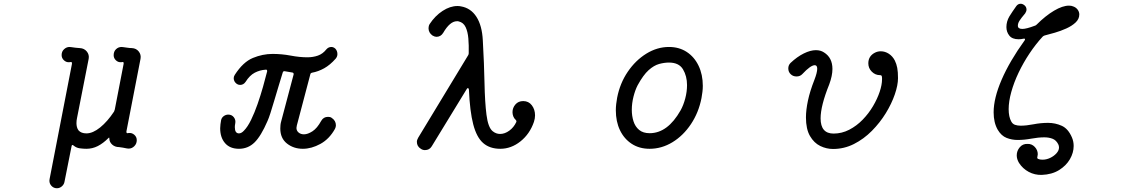

<svg xmlns="http://www.w3.org/2000/svg" viewBox="-20 -768 6040 1022"><path d="M682 -512Q705 -511 718.5 -494Q732 -477 728 -455L653 -69V-66Q653 -59 658 -59Q660 -60 665 -60Q682 -62 695 -50.5Q708 -39 708 -22Q708 -3 695 10Q682 23 665 23Q658 23 655 22Q645 20 634.5 18Q624 16 614 15Q592 15 577 1.5Q562 -12 562 -31Q562 -39 557 -33Q529 -5 500.5 9.5Q472 24 440 24Q424 24 405 21.5Q386 19 372 7Q363 -1 361 10L323 201Q320 215 308.5 224.5Q297 234 283 234Q266 234 254.5 222Q243 210 243 194Q243 188 244 185L363 -428V-431Q363 -438 358 -438Q355 -437 350 -437Q334 -435 321 -446.5Q308 -458 308 -475Q308 -494 321 -506Q334 -518 350 -518Q357 -518 360 -517Q368 -516 382 -514Q396 -512 405 -512Q428 -511 442 -494Q456 -477 452 -455L390 -140Q387 -127 387 -112Q387 -102 389.5 -92Q392 -82 398 -74Q412 -58 440 -58Q474 -58 513 -89.5Q552 -121 587 -174Q590 -180 591 -185L638 -428Q639 -438 634 -438Q631 -437 627 -437Q610 -435 597.5 -446.5Q585 -458 585 -474Q585 -494 597.5 -506Q610 -518 627 -518Q634 -518 637 -517Q645 -516 658.5 -514Q672 -512 682 -512Z M1745 -141Q1768 -126 1768 -101Q1768 -92 1763 -82Q1733 -28 1685.5 -2Q1638 24 1592 24Q1543 24 1507.5 -4Q1472 -32 1472 -84Q1472 -93 1473 -103Q1474 -113 1477 -123L1543 -372V-374Q1543 -381 1536 -382L1495 -389H1493Q1487 -389 1485 -382Q1475 -349 1463 -310Q1451 -271 1440 -233Q1429 -195 1419.5 -166Q1410 -137 1404 -124Q1369 -43 1334.5 -9.5Q1300 24 1252 24Q1204 24 1178 -6Q1152 -36 1152 -85Q1152 -96 1153.5 -106.5Q1155 -117 1157 -129Q1160 -142 1171 -150Q1182 -158 1195 -158Q1214 -158 1225 -143.5Q1236 -129 1232 -110Q1231 -105 1230.5 -100.5Q1230 -96 1230 -91Q1230 -58 1252 -58Q1265 -58 1278 -72Q1298 -92 1316.5 -130Q1335 -168 1351 -214Q1367 -260 1380 -306Q1393 -352 1402 -388V-390Q1402 -399 1393 -397Q1363 -395 1336 -381Q1309 -367 1287 -332Q1276 -316 1258 -316Q1249 -316 1241 -321Q1224 -333 1224 -352Q1224 -361 1230 -370Q1274 -438 1326 -459.5Q1378 -481 1431 -481Q1480 -481 1527.5 -472Q1575 -463 1616 -463Q1646 -463 1672 -472Q1698 -481 1717 -505Q1728 -518 1744 -518Q1754 -518 1764 -510Q1776 -498 1776 -480Q1776 -467 1767 -456Q1737 -422 1705.5 -404.5Q1674 -387 1641 -381Q1633 -379 1632 -373L1560 -100Q1558 -92 1558 -87Q1558 -72 1569.5 -62.5Q1581 -53 1598 -53Q1618 -53 1643 -69Q1668 -85 1690 -125Q1702 -146 1726 -146Q1731 -146 1736 -145Q1741 -144 1745 -141Z M2765 -230Q2794 -230 2811 -207.5Q2828 -185 2828 -154Q2828 -137 2822 -119Q2800 -55 2750.5 -15.5Q2701 24 2643 24Q2587 24 2552 -6.5Q2517 -37 2499 -106Q2481 -175 2476 -291Q2475 -298 2471.5 -299Q2468 -300 2465 -295L2278 11Q2266 31 2242 31Q2230 31 2220 24Q2199 11 2199 -13Q2199 -23 2206 -35L2472 -474Q2475 -479 2475 -485Q2476 -527 2473 -563Q2470 -599 2458.5 -623.5Q2447 -648 2422 -654Q2420 -655 2417 -655Q2414 -655 2412 -655Q2375 -655 2339 -593Q2326 -572 2303 -572Q2294 -572 2282 -579Q2261 -594 2261 -618Q2261 -630 2267 -640Q2296 -684 2336 -710Q2376 -736 2415 -736Q2420 -736 2425 -735.5Q2430 -735 2434 -734Q2486 -725 2516 -678.5Q2546 -632 2550 -553Q2557 -428 2559 -326Q2561 -224 2569.5 -157Q2578 -90 2602 -70Q2620 -55 2642 -55Q2667 -55 2691 -72.5Q2715 -90 2728 -118Q2729 -120 2729 -122Q2729 -126 2725 -130Q2716 -138 2712 -149Q2708 -160 2708 -171Q2708 -194 2723.5 -212Q2739 -230 2765 -230Z M3438 24Q3383 24 3342.5 -2.5Q3302 -29 3280 -75Q3258 -121 3258 -181Q3258 -198 3260 -214.5Q3262 -231 3265 -248Q3280 -325 3321.5 -386Q3363 -447 3420.5 -482.5Q3478 -518 3541 -518Q3595 -518 3635.5 -491.5Q3676 -465 3698.5 -418Q3721 -371 3721 -311Q3721 -295 3719 -279Q3717 -263 3714 -246Q3699 -169 3658 -107.5Q3617 -46 3559.5 -11Q3502 24 3438 24ZM3438 -59Q3534 -59 3603 -181Q3618 -208 3627.5 -244Q3637 -280 3637 -315Q3637 -363 3615.5 -399Q3594 -435 3541 -435Q3516 -435 3488.5 -427.5Q3461 -420 3432.5 -394.5Q3404 -369 3374 -314Q3361 -289 3352 -253.5Q3343 -218 3343 -183Q3343 -151 3352 -122.5Q3361 -94 3382 -76.5Q3403 -59 3438 -59Z M4414 25Q4379 25 4346 9Q4313 -7 4291.5 -44Q4270 -81 4270 -143Q4270 -182 4280.5 -232Q4291 -282 4315 -343Q4330 -382 4330 -402Q4330 -421 4317 -421Q4295 -421 4251 -374Q4239 -361 4220 -361Q4202 -361 4190 -372Q4176 -384 4176 -404Q4176 -421 4188 -433Q4223 -466 4258.5 -483.5Q4294 -501 4323 -501Q4348 -501 4366 -489Q4411 -461 4411 -401Q4411 -365 4394 -319Q4348 -205 4348 -138Q4348 -57 4417 -57Q4461 -57 4500.5 -77.5Q4540 -98 4572 -131Q4604 -164 4627 -203Q4650 -242 4662.5 -279.5Q4675 -317 4675 -346Q4675 -350 4675 -353.5Q4675 -357 4674 -361Q4673 -368 4664 -368Q4639 -368 4620.5 -386.5Q4602 -405 4602 -431Q4602 -470 4638 -488Q4652 -495 4668 -495Q4691 -495 4711 -482Q4731 -469 4743 -446Q4752 -428 4756 -406.5Q4760 -385 4760 -352Q4760 -315 4743 -265.5Q4726 -216 4695 -165.5Q4664 -115 4621 -71.5Q4578 -28 4525.5 -1.5Q4473 25 4414 25Z M5525 163Q5488 164 5456 147Q5424 130 5404 99Q5392 79 5392 59Q5392 35 5408 16Q5424 -3 5449 -2Q5472 -3 5488 14Q5504 31 5504 53Q5504 58 5502 66Q5501 68 5501 71Q5501 76 5506 78Q5515 82 5529 82Q5550 82 5570 72.5Q5590 63 5603.5 48Q5617 33 5617 17Q5617 8 5613 0Q5602 -22 5582.5 -29.5Q5563 -37 5539 -37Q5507 -37 5469.5 -30Q5432 -23 5397 -23Q5366 -23 5338 -34Q5310 -45 5291 -77Q5269 -115 5269 -170Q5269 -245 5311.5 -343.5Q5354 -442 5434 -553Q5436 -555 5436 -558Q5436 -564 5428 -562Q5415 -559 5402 -559Q5368 -559 5352.5 -578.5Q5337 -598 5337 -624Q5337 -654 5353 -681Q5361 -693 5369.5 -706.5Q5378 -720 5390 -736Q5399 -748 5413 -748Q5423 -748 5433 -740Q5444 -731 5444 -717Q5444 -708 5437 -697Q5415 -671 5406.5 -657.5Q5398 -644 5398 -631Q5398 -614 5422 -614Q5443 -614 5488 -631Q5493 -632 5498 -637Q5545 -684 5590.5 -711Q5636 -738 5670 -738Q5683 -738 5692 -734Q5707 -729 5716 -717Q5725 -705 5725 -691Q5725 -667 5705.5 -648.5Q5686 -630 5656 -616.5Q5626 -603 5595 -594Q5564 -585 5540 -579Q5537 -578 5534.5 -576.5Q5532 -575 5530 -573Q5493 -533 5460 -483.5Q5427 -434 5402 -381.5Q5377 -329 5363 -278.5Q5349 -228 5349 -187Q5349 -146 5363 -121Q5370 -108 5383 -103.5Q5396 -99 5413 -99Q5443 -99 5481.5 -106.5Q5520 -114 5559 -114Q5597 -114 5631.5 -98.5Q5666 -83 5686 -36Q5695 -15 5695 9Q5695 45 5675 79.5Q5655 114 5617 137.5Q5579 161 5525 163Z"/></svg>

Font: Kiwi Maru Medium
Style: Regular
Weight: 500
Designer: Hiroki-Chan
Version: Version 1.100